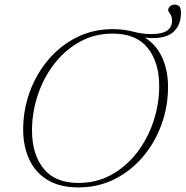

<svg xmlns="http://www.w3.org/2000/svg" viewBox="-20 -807 809 837"><path d="M712.5 -428Q712.5 -343 684 -264.2Q655.5 -185.5 603.2 -123.8Q551 -62 479.5 -26Q408 10 322 10Q240 10 186.5 -23Q133 -56 107 -113Q81 -170 81 -242Q81 -327 109.5 -405.8Q138 -484.5 190.2 -546.2Q242.5 -608 314 -644Q385.5 -680 471.5 -680Q518 -680 559.5 -669.2Q601 -658.5 637.5 -658.5Q687.5 -658.5 708.8 -673.8Q730 -689 730 -716.5Q730 -734.5 721.5 -747Q713 -759.5 713 -761.5Q713 -771.5 720.8 -779.2Q728.5 -787 741.5 -787Q753 -787 761 -779.5Q769 -772 769 -752Q769 -693.5 731 -663.8Q693 -634 611.5 -643Q661 -612.5 686.8 -556.5Q712.5 -500.5 712.5 -428ZM119.5 -238Q119.5 -135 169.8 -72.2Q220 -9.5 322.5 -9.5Q402 -9.5 466.8 -45.8Q531.5 -82 578 -142.8Q624.5 -203.5 649.2 -278.8Q674 -354 674 -432Q674 -535 624 -597.8Q574 -660.5 471 -660.5Q391.5 -660.5 326.8 -624.2Q262 -588 215.5 -527.2Q169 -466.5 144.2 -391.2Q119.5 -316 119.5 -238Z"/></svg>

Font: Newsreader 16pt ExtraLight
Style: Italic
Weight: 275
Italic angle: -17°
Designer: Hugues Gentile
Foundry: Production Type
Version: Version 1.003; ttfautohint (v1.8.3)